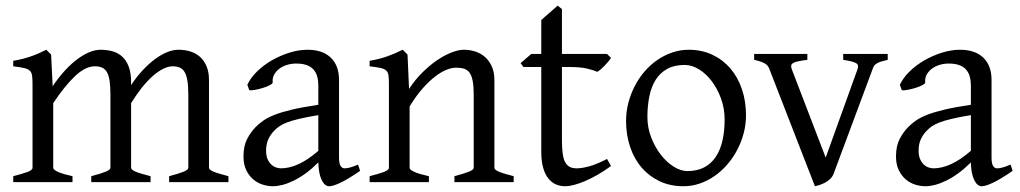

<svg xmlns="http://www.w3.org/2000/svg" viewBox="-20 -645 3613 680"><path d="M579.1 0V-21Q614.3 -30.3 630.6 -37.1Q647 -43.9 647 -50.8V-309.1Q647 -338.9 643.8 -358.6Q640.6 -378.4 634 -389.6Q627.4 -400.9 616.9 -405.5Q606.4 -410.2 591.8 -410.2Q575.7 -410.2 557.6 -401.1Q539.6 -392.1 520.5 -375.2Q501.5 -358.4 482.2 -334.2Q462.9 -310.1 444.3 -279.8V-50.8Q444.3 -43.9 459.5 -37.4Q474.6 -30.8 513.2 -21V0H303.2V-21Q338.4 -30.3 354.7 -37.1Q371.1 -43.9 371.1 -50.8V-309.1Q371.1 -338.9 368.2 -358.6Q365.2 -378.4 358.6 -389.6Q352.1 -400.9 341.6 -405.5Q331.1 -410.2 315.9 -410.2Q282.7 -410.2 246.3 -376Q210 -341.8 168.5 -279.8V-50.8Q168.5 -43.5 186.8 -35.6Q205.1 -27.8 236.8 -21V0H26.9V-21Q59.1 -29.3 77.1 -35.9Q95.2 -42.5 95.2 -50.8V-347.2Q95.2 -366.7 93.5 -377.9Q91.8 -389.2 84.7 -395.3Q77.6 -401.4 64 -404.3Q50.3 -407.2 26.9 -410.2V-429.7Q45.4 -432.6 61 -436.8Q76.7 -440.9 90.8 -445.8Q105 -450.7 117.9 -456.5Q130.9 -462.4 144 -468.8L161.1 -451.7L166.5 -339.8Q188.5 -372.1 210.9 -396.2Q233.4 -420.4 255.4 -436.5Q277.3 -452.6 297.9 -460.7Q318.4 -468.8 335.9 -468.8Q359.4 -468.8 379.2 -463.1Q398.9 -457.5 413.3 -444.1Q427.7 -430.7 436 -408.7Q444.3 -386.7 444.3 -354V-343.8Q464.8 -374.5 486.8 -397.7Q508.8 -420.9 530.5 -436.8Q552.2 -452.6 573 -460.7Q593.8 -468.8 611.8 -468.8Q635.3 -468.8 655 -462.4Q674.8 -456.1 689.2 -442.9Q703.6 -429.7 711.9 -409.4Q720.2 -389.2 720.2 -361.8V-50.8Q720.2 -43.9 735.4 -37.4Q750.5 -30.8 789.1 -21V0Z M975.1 -48.8Q1004.4 -48.8 1037.4 -63.7Q1070.3 -78.6 1107.4 -110.8V-237.3Q1066.4 -230.5 1039.8 -224.1Q1013.2 -217.8 996.1 -211.2Q979 -204.6 968.8 -197.3Q958.5 -189.9 950.7 -181.6Q938 -168.5 930.2 -151.6Q922.4 -134.8 922.4 -111.8Q922.4 -92.3 928.2 -80.1Q934.1 -67.9 942.4 -60.8Q950.7 -53.7 959.7 -51.3Q968.8 -48.8 975.1 -48.8ZM1255.4 -40Q1213.9 -11.2 1186.8 1.7Q1159.7 14.6 1146 14.6Q1129.9 14.6 1119.1 -7.8Q1108.4 -30.3 1107.4 -69.8Q1085.4 -47.9 1063.5 -31.7Q1041.5 -15.6 1020.5 -5.4Q999.5 4.9 980.7 9.8Q961.9 14.6 946.3 14.6Q928.7 14.6 910.2 8.8Q891.6 2.9 876.7 -9.8Q861.8 -22.5 852.1 -42.5Q842.3 -62.5 842.3 -90.8Q842.3 -127.9 855.2 -152.8Q868.2 -177.7 886.2 -195.8Q897.9 -207.5 912.8 -218Q927.7 -228.5 952.4 -238.3Q977.1 -248 1014.2 -256.8Q1051.3 -265.6 1107.4 -273.9V-342.8Q1107.4 -359.4 1103.5 -373.8Q1099.6 -388.2 1090.3 -398.7Q1081.1 -409.2 1065.2 -414.8Q1049.3 -420.4 1025.4 -419.9Q1009.8 -419.4 994.6 -414.6Q979.5 -409.7 968.3 -400.9Q957 -392.1 950.7 -380.1Q944.3 -368.2 945.8 -353.5Q946.3 -349.1 935.8 -343.5Q925.3 -337.9 910.9 -333.5Q896.5 -329.1 882.6 -326.7Q868.7 -324.2 862.8 -325.7L856 -344.7Q867.2 -369.1 890.1 -391.6Q913.1 -414.1 942.6 -431.2Q972.2 -448.2 1005.1 -458.5Q1038.1 -468.8 1068.8 -468.8Q1122.6 -468.8 1151.6 -440.7Q1180.7 -412.6 1180.7 -362.3V-86.9Q1180.7 -66.4 1186 -57.6Q1191.4 -48.8 1200.2 -48.8Q1207 -48.8 1217.8 -51.3Q1228.5 -53.7 1248 -62Z M1589.4 0V-21Q1624.5 -30.3 1641.1 -37.1Q1657.7 -43.9 1657.7 -50.8V-309.1Q1657.7 -338.9 1654.3 -357.4Q1650.9 -376 1643.6 -386.7Q1636.2 -397.5 1624.3 -401.4Q1612.3 -405.3 1595.2 -405.3Q1580.1 -405.3 1561.5 -397.9Q1543 -390.6 1521.7 -374.5Q1500.5 -358.4 1477.3 -332.3Q1454.1 -306.2 1430.7 -268.1V-50.8Q1430.7 -43.5 1449 -35.6Q1467.3 -27.8 1499 -21V0H1289.1V-21Q1321.3 -29.3 1339.4 -35.9Q1357.4 -42.5 1357.4 -50.8V-347.2Q1357.4 -366.2 1356 -377.4Q1354.5 -388.7 1347.9 -395Q1341.3 -401.4 1327.6 -404.3Q1314 -407.2 1289.1 -410.2V-429.7Q1322.3 -435.1 1350.6 -445.1Q1378.9 -455.1 1406.2 -468.8L1423.3 -451.7L1428.7 -330.1Q1450.2 -362.8 1476.1 -388.4Q1502 -414.1 1528.3 -431.9Q1554.7 -449.7 1579.3 -459.2Q1604 -468.8 1623 -468.8Q1644 -468.8 1663.6 -462.4Q1683.1 -456.1 1698 -442.9Q1712.9 -429.7 1721.9 -409.4Q1731 -389.2 1731 -361.8V-50.8Q1731 -43.9 1745.8 -37.4Q1760.7 -30.8 1799.3 -21V0Z M2144 -57.1Q2120.1 -39.6 2096.7 -26.1Q2073.2 -12.7 2052 -3.7Q2030.8 5.4 2012.7 10Q1994.6 14.6 1981.9 14.6Q1964.8 14.6 1949.5 8.3Q1934.1 2 1922.4 -12.5Q1910.6 -26.9 1903.8 -50.3Q1897 -73.7 1897 -107.9V-407.7H1834L1823.7 -421.4L1861.8 -454.1H1897V-574.2L1955.1 -625L1970.2 -612.8V-454.1H2129.9L2144 -439.9Q2139.6 -433.1 2133.1 -425.3Q2126.5 -417.5 2119.6 -410.6Q2112.8 -403.8 2106.2 -398.2Q2099.6 -392.6 2094.7 -390.6Q2083 -396.5 2059.1 -402.1Q2035.2 -407.7 1995.6 -407.7H1970.2V-149.9Q1970.2 -120.6 1972.9 -101.1Q1975.6 -81.5 1981.9 -70.1Q1988.3 -58.6 1998.3 -53.7Q2008.3 -48.8 2022.9 -48.8Q2040 -48.8 2065.9 -55.7Q2091.8 -62.5 2129.9 -82Z M2546.4 -222.2Q2546.4 -260.7 2533.7 -295.7Q2521 -330.6 2501 -357.2Q2481 -383.8 2455.6 -399.4Q2430.2 -415 2405.3 -415Q2368.2 -415 2342.8 -400.9Q2317.4 -386.7 2302 -362.1Q2286.6 -337.4 2279.8 -303.7Q2272.9 -270 2272.9 -231Q2272.9 -192.4 2286.6 -157.5Q2300.3 -122.6 2321 -96.2Q2341.8 -69.8 2366.7 -54.4Q2391.6 -39.1 2414.1 -39.1Q2448.7 -39.1 2473.6 -52Q2498.5 -64.9 2514.6 -88.9Q2530.8 -112.8 2538.6 -146.5Q2546.4 -180.2 2546.4 -222.2ZM2622.1 -236.8Q2622.1 -204.1 2613.8 -172.9Q2605.5 -141.6 2590.8 -113.8Q2576.2 -85.9 2555.7 -62.3Q2535.2 -38.6 2510.5 -21.5Q2485.8 -4.4 2458 5.1Q2430.2 14.6 2400.4 14.6Q2354 14.6 2316.7 -2.9Q2279.3 -20.5 2252.7 -51.3Q2226.1 -82 2211.7 -124.5Q2197.3 -167 2197.3 -216.8Q2197.3 -249 2205.3 -280.3Q2213.4 -311.5 2227.8 -339.6Q2242.2 -367.7 2262.5 -391.4Q2282.7 -415 2307.4 -432.1Q2332 -449.2 2360.6 -459Q2389.2 -468.8 2419.4 -468.8Q2465.3 -468.8 2502.7 -451.2Q2540 -433.6 2566.7 -402.6Q2593.3 -371.6 2607.7 -329.1Q2622.1 -286.6 2622.1 -236.8Z M3124 -433.1Q3109.4 -429.7 3100.1 -426.8Q3090.8 -423.8 3085 -420.2Q3079.1 -416.5 3075.9 -411.9Q3072.8 -407.2 3070.3 -399.9L2932.1 -28.8Q2927.7 -18.1 2919.4 -10.5Q2911.1 -2.9 2901.4 2.2Q2891.6 7.3 2882.1 10.3Q2872.6 13.2 2866.2 14.6L2705.1 -399.9Q2700.7 -413.6 2688 -420.7Q2675.3 -427.7 2650.9 -433.1V-454.1H2839.4V-433.1Q2820.3 -430.7 2808.3 -428.2Q2796.4 -425.8 2789.8 -422.1Q2783.2 -418.5 2782.2 -413.1Q2781.2 -407.7 2784.2 -399.9L2904.3 -86.9L3017.1 -399.9Q3019.5 -407.2 3018.8 -412.4Q3018.1 -417.5 3012.2 -421.1Q3006.3 -424.8 2995.4 -427.5Q2984.4 -430.2 2966.3 -433.1V-454.1H3124Z M3286.1 -48.8Q3315.4 -48.8 3348.4 -63.7Q3381.3 -78.6 3418.5 -110.8V-237.3Q3377.4 -230.5 3350.8 -224.1Q3324.2 -217.8 3307.1 -211.2Q3290 -204.6 3279.8 -197.3Q3269.5 -189.9 3261.7 -181.6Q3249 -168.5 3241.2 -151.6Q3233.4 -134.8 3233.4 -111.8Q3233.4 -92.3 3239.3 -80.1Q3245.1 -67.9 3253.4 -60.8Q3261.7 -53.7 3270.8 -51.3Q3279.8 -48.8 3286.1 -48.8ZM3566.4 -40Q3524.9 -11.2 3497.8 1.7Q3470.7 14.6 3457 14.6Q3440.9 14.6 3430.2 -7.8Q3419.4 -30.3 3418.5 -69.8Q3396.5 -47.9 3374.5 -31.7Q3352.5 -15.6 3331.5 -5.4Q3310.5 4.9 3291.7 9.8Q3272.9 14.6 3257.3 14.6Q3239.7 14.6 3221.2 8.8Q3202.6 2.9 3187.7 -9.8Q3172.9 -22.5 3163.1 -42.5Q3153.3 -62.5 3153.3 -90.8Q3153.3 -127.9 3166.3 -152.8Q3179.2 -177.7 3197.3 -195.8Q3209 -207.5 3223.9 -218Q3238.8 -228.5 3263.4 -238.3Q3288.1 -248 3325.2 -256.8Q3362.3 -265.6 3418.5 -273.9V-342.8Q3418.5 -359.4 3414.6 -373.8Q3410.6 -388.2 3401.4 -398.7Q3392.1 -409.2 3376.2 -414.8Q3360.4 -420.4 3336.4 -419.9Q3320.8 -419.4 3305.7 -414.6Q3290.5 -409.7 3279.3 -400.9Q3268.1 -392.1 3261.7 -380.1Q3255.4 -368.2 3256.8 -353.5Q3257.3 -349.1 3246.8 -343.5Q3236.3 -337.9 3221.9 -333.5Q3207.5 -329.1 3193.6 -326.7Q3179.7 -324.2 3173.8 -325.7L3167 -344.7Q3178.2 -369.1 3201.2 -391.6Q3224.1 -414.1 3253.7 -431.2Q3283.2 -448.2 3316.2 -458.5Q3349.1 -468.8 3379.9 -468.8Q3433.6 -468.8 3462.6 -440.7Q3491.7 -412.6 3491.7 -362.3V-86.9Q3491.7 -66.4 3497.1 -57.6Q3502.4 -48.8 3511.2 -48.8Q3518.1 -48.8 3528.8 -51.3Q3539.6 -53.7 3559.1 -62Z"/></svg>

Font: Gentium Plus
Style: Regular
Weight: 400
Designer: J. Victor Gaultney, Annie Olsen, Iska Routamaa
Foundry: SIL International
Version: Version 1.510